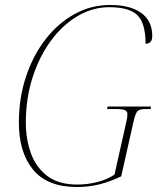

<svg xmlns="http://www.w3.org/2000/svg" viewBox="-20 -743 637 773"><path d="M290 10Q171 10 113.5 -59.5Q56 -129 56 -249Q56 -348 84.5 -434Q113 -520 163.5 -585Q214 -650 280.5 -686.5Q347 -723 424 -723Q504 -723 548.5 -691Q593 -659 593 -598Q593 -567 566 -567Q566 -650 533 -682Q500 -714 420 -714Q352 -714 291 -677.5Q230 -641 183.5 -577Q137 -513 110.5 -429Q84 -345 84 -249Q84 -183 104.5 -126Q125 -69 170.5 -34.5Q216 0 291 0Q332 0 371.5 -10Q411 -20 441 -40L489 -254Q491 -263 492 -270Q493 -277 493 -284Q493 -294 484 -299Q475 -304 444 -304H411L413 -314H588L586 -304H567Q541 -304 533 -295Q525 -286 517 -251L468 -33Q424 -12 381 -1Q338 10 290 10Z"/></svg>

Font: Noto Serif Display SemiCondensed Thin
Style: Italic
Weight: 100
Width: 4
Italic angle: -12°
Designer: Monotype Design Team
Foundry: Monotype Imaging Inc.
Version: Version 2.009